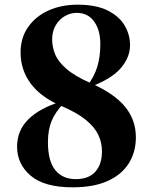

<svg xmlns="http://www.w3.org/2000/svg" viewBox="-20 -784 653 821"><path d="M291 17Q170 17 111.5 -32.5Q53 -82 53 -157Q53 -226 101.5 -274Q150 -322 242 -350V-356L254 -344Q217 -306 201 -267.5Q185 -229 185 -176Q185 -95 216.5 -56.5Q248 -18 304 -18Q359 -18 387.5 -49.5Q416 -81 416 -137Q416 -174 400.5 -207Q385 -240 347.5 -271Q310 -302 242 -331Q155 -368 111.5 -426.5Q68 -485 68 -560Q68 -622 100 -668Q132 -714 187 -739Q242 -764 312 -764Q389 -764 438.5 -740Q488 -716 512 -676.5Q536 -637 536 -591Q536 -538 495.5 -491.5Q455 -445 360 -410V-407L352 -415Q383 -456 396 -498.5Q409 -541 409 -596Q409 -655 382.5 -692Q356 -729 308 -729Q281 -729 257 -715Q233 -701 218 -675.5Q203 -650 203 -615Q203 -584 215.5 -552.5Q228 -521 263.5 -490Q299 -459 367 -429Q467 -385 514 -328.5Q561 -272 561 -197Q561 -133 530 -84.5Q499 -36 439 -9.5Q379 17 291 17Z"/></svg>

Font: Noto Serif JP Black
Style: Regular
Weight: 900
Designer: Ryoko NISHIZUKA 西塚涼子 (kana & ideographs); Frank Grießhammer (Latin, Greek & Cyrillic); Wenlong ZHANG 张文龙 (bopomofo); San
Foundry: Adobe
Version: Version 2.003-H1;hotconv 1.1.1;makeotfexe 2.6.0